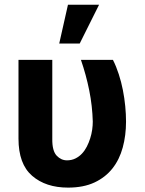

<svg xmlns="http://www.w3.org/2000/svg" viewBox="-20 -806 629 835"><path d="M60.4 -545.5H207.4V-201.7Q206.7 -149.9 226.6 -128.9Q245.7 -108.7 271.3 -108.7Q291.5 -108.7 307.7 -116.7Q323.9 -124.6 336.3 -137.8Q348.7 -150.9 357.6 -168.3Q366.5 -185.7 372.3 -204.4Q378.2 -223 380.9 -241.8Q383.5 -260.7 383.5 -277Q381.7 -345.2 368.1 -413Q354.4 -480.8 332 -545.5H471.2Q485.8 -516.7 496.6 -483.1Q507.5 -449.6 514.4 -414.4Q521.3 -379.3 524.7 -344.1Q528.1 -308.9 528.1 -277Q528.1 -217 513.8 -164.6Q499.6 -112.2 469.1 -73.5Q438.6 -34.8 390.8 -12.4Q343 9.9 275.9 9.9Q179 9.9 119.7 -41.5Q60.4 -92.7 60.4 -203.1ZM275.6 -785.5H410.9L326.7 -616.8H237.6Z"/></svg>

Font: Inter P
Style: Bold
Weight: 700
Designer: Rasmus Andersson
Foundry: rsms
Version: Version 3.018;git-588b23468